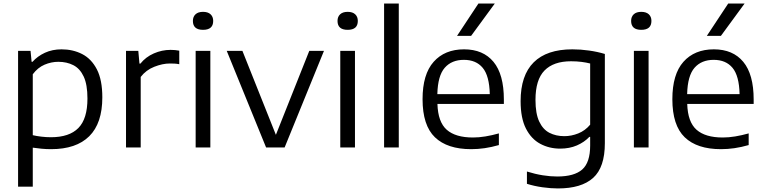

<svg xmlns="http://www.w3.org/2000/svg" viewBox="-20 -828 4294 1078"><path d="M81.5 220V-542.5H151.5L157.5 -481H162.5Q190.5 -512.5 232.2 -531.8Q274 -551 325.5 -551Q389.5 -551 441.2 -524.5Q493 -498 523.8 -438.8Q554.5 -379.5 554.5 -281.5Q554.5 -136 481.2 -63.2Q408 9.5 267 9.5Q239.5 9.5 213 7Q186.5 4.5 164 1V220ZM266 -57.5Q369 -57.5 420 -109.2Q471 -161 471 -274.5Q471 -353 450 -398Q429 -443 392 -462Q355 -481 307.5 -481Q268 -481 230 -464.8Q192 -448.5 164 -411V-69Q185 -64 212 -60.8Q239 -57.5 266 -57.5Z M687.5 0V-542.5H756.5L763 -471H768.5Q798 -508 843.5 -528Q889 -548 937.5 -548Q963.5 -548 986.5 -543.5V-467.5Q974 -470 960.8 -470.8Q947.5 -471.5 933.5 -471.5Q893 -471.5 846.5 -453.2Q800 -435 770 -396V0Z M1078.5 0V-542.5H1161V0ZM1120 -660.5Q1063 -660.5 1063 -710.5Q1063 -734 1077.8 -747.8Q1092.5 -761.5 1120 -761.5Q1147.5 -761.5 1162.2 -747.8Q1177 -734 1177 -710.5Q1177 -660.5 1120 -660.5Z M1474 0 1253 -542.5H1341L1529 -71L1716.5 -542.5H1799L1578 0Z M1890.5 0V-542.5H1973V0ZM1932 -660.5Q1875 -660.5 1875 -710.5Q1875 -734 1889.8 -747.8Q1904.5 -761.5 1932 -761.5Q1959.5 -761.5 1974.2 -747.8Q1989 -734 1989 -710.5Q1989 -660.5 1932 -660.5Z M2136.5 0V-808H2219V0Z M2625.5 9.5Q2491.5 9.5 2422 -57.2Q2352.5 -124 2352.5 -271Q2352.5 -411 2414.8 -481Q2477 -551 2585.5 -551Q2692.5 -551 2750.8 -480.8Q2809 -410.5 2809 -269V-244.5H2436Q2439 -143 2488.2 -99.5Q2537.5 -56 2635.5 -56Q2669 -56 2705.2 -62Q2741.5 -68 2781 -79V-13.5Q2739 -1.5 2701 4Q2663 9.5 2625.5 9.5ZM2584.5 -492Q2516 -492 2477 -447.5Q2438 -403 2435.5 -299.5H2730Q2727.5 -402.5 2690.2 -447.2Q2653 -492 2584.5 -492ZM2546 -626.5 2666 -808H2758L2625 -626.5Z M3112.5 230Q3072.5 230 3026 223.5Q2979.5 217 2938.5 204V135Q2985 149.5 3027.5 156.2Q3070 163 3108.5 163Q3204 163 3248.8 123.8Q3293.5 84.5 3293.5 -11V-59.5H3289Q3260.5 -29.5 3219 -11.5Q3177.5 6.5 3125 6.5Q3064 6.5 3013.5 -20.5Q2963 -47.5 2933 -106Q2903 -164.5 2903 -260Q2903 -405 2976.5 -478Q3050 -551 3193.5 -551Q3240 -551 3287.5 -544.2Q3335 -537.5 3376 -525V-24Q3376 111.5 3310.2 170.8Q3244.5 230 3112.5 230ZM3148.5 -63.5Q3188 -63.5 3226.8 -79Q3265.5 -94.5 3293.5 -128V-471.5Q3272.5 -477 3245 -480.5Q3217.5 -484 3186 -484Q3088 -484 3037.2 -432.2Q2986.5 -380.5 2986.5 -267.5Q2986.5 -190 3007.5 -145.5Q3028.5 -101 3065 -82.2Q3101.5 -63.5 3148.5 -63.5Z M3539 0V-542.5H3621.5V0ZM3580.5 -660.5Q3523.5 -660.5 3523.5 -710.5Q3523.5 -734 3538.2 -747.8Q3553 -761.5 3580.5 -761.5Q3608 -761.5 3622.8 -747.8Q3637.5 -734 3637.5 -710.5Q3637.5 -660.5 3580.5 -660.5Z M4028 9.5Q3894 9.5 3824.5 -57.2Q3755 -124 3755 -271Q3755 -411 3817.2 -481Q3879.5 -551 3988 -551Q4095 -551 4153.2 -480.8Q4211.5 -410.5 4211.5 -269V-244.5H3838.5Q3841.5 -143 3890.8 -99.5Q3940 -56 4038 -56Q4071.5 -56 4107.8 -62Q4144 -68 4183.5 -79V-13.5Q4141.5 -1.5 4103.5 4Q4065.5 9.5 4028 9.5ZM3987 -492Q3918.5 -492 3879.5 -447.5Q3840.5 -403 3838 -299.5H4132.5Q4130 -402.5 4092.8 -447.2Q4055.5 -492 3987 -492ZM3948.5 -626.5 4068.5 -808H4160.5L4027.5 -626.5Z"/></svg>

Font: Encode Sans SemiExpanded SemiExpanded
Style: Regular
Weight: 400
Width: 6
Designer: Multiple Designers
Foundry: Impallari Type
Version: Version 3.000; ttfautohint (v1.8.3) -l 8 -r 50 -G 200 -x 14 